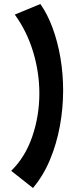

<svg xmlns="http://www.w3.org/2000/svg" viewBox="-20 -798 384 961"><path d="M182 -778Q218 -727 243.5 -657.5Q269 -588 282.5 -508.5Q296 -429 296 -345Q296 -255 279.5 -166Q263 -77 230 2Q197 81 145 143L36 57Q106 -11 141.5 -114.5Q177 -218 177 -331Q177 -435 146 -538Q115 -641 54 -725Z"/></svg>

Font: Marhey SemiBold
Style: Regular
Weight: 600
Designer: Nur Syamsi & Bustanul Arifin
Foundry: Namelatype
Version: Version 1.000; ttfautohint (v1.8.4.7-5d5b)